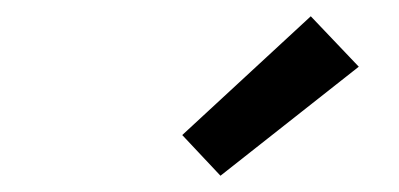

<svg xmlns="http://www.w3.org/2000/svg" viewBox="-20 -791 490 236"><path d="M251 -575 204 -625 362 -771 421 -709Z"/></svg>

Font: Zed Sans Extended
Style: Italic
Weight: 400
Width: 7
Italic angle: -9°
Designer: Belleve Invis
Foundry: Belleve Invis
Version: Version 1.0.0; ttfautohint (v1.8.4)